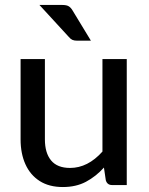

<svg xmlns="http://www.w3.org/2000/svg" viewBox="-20 -746 599 774"><path d="M233.5 8Q178 8 140 -16.2Q102 -40.5 82.5 -83.8Q63 -127 63 -184V-508H161V-184Q161 -129.5 186 -99.2Q211 -69 262.5 -69Q334 -69 393 -135V-508H491V0H432Q412 0 406.5 -19.5L399 -70.5Q366.5 -34.5 326.5 -13.2Q286.5 8 233.5 8ZM346.5 -582H291Q279.5 -582 272 -585.2Q264.5 -588.5 257.5 -597L139 -726H231.5Q249 -726 257.8 -720.2Q266.5 -714.5 273 -703Z"/></svg>

Font: Verano Sans Medium
Style: Regular
Weight: 500
Designer: Lukasz Dziedzic with Adam Twardoch and Botio Nikoltchev
Foundry: tyPoland Lukasz Dziedzic
Version: Version 3.001;December 28, 2019;FontCreator 12.0.0.2547 64-b